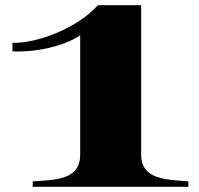

<svg xmlns="http://www.w3.org/2000/svg" viewBox="-20 -720 768 740"><path d="M524 -124V-700H357C280 -612 122 -552 28 -555V-522C118 -518 225 -541 289 -584V-124C289 -26 194 -27 106 -21V0H706V-21C627 -28 524 -25 524 -124Z"/></svg>

Font: Sprat Extended
Style: Bold
Weight: 700
Width: 9
Designer: Ethan Nakache
Foundry: Collletttivo
Version: Version 2.000;Glyphs 3.2 (3217)